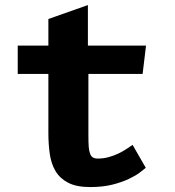

<svg xmlns="http://www.w3.org/2000/svg" viewBox="-20 -730 690 758"><path d="M329 -194Q329 -168.5 330.2 -151.2Q331.5 -134 335.5 -123.5Q339.5 -113 346.5 -108.5Q353.5 -104 365.5 -104Q389 -104 409.5 -109.8Q430 -115.5 447.2 -123.8Q464.5 -132 478.8 -141.5Q493 -151 503.5 -158L555.5 -67.5Q549 -62 532.8 -49.5Q516.5 -37 489.5 -24Q462.5 -11 424.2 -1.2Q386 8.5 336 8.5Q282 8.5 249.2 -8.5Q216.5 -25.5 199.2 -54.5Q182 -83.5 176.5 -122.5Q171 -161.5 171 -205V-438H50V-550H171V-655L327 -710V-550H556.5L543 -438H329Z"/></svg>

Font: B612 Mono
Style: Bold
Weight: 700
Version: Version 1.005